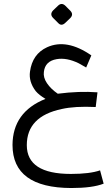

<svg xmlns="http://www.w3.org/2000/svg" viewBox="-20 -694 542 967"><path d="M484 164 502 231Q446 253 339 253Q43 252 43 36Q44 -130 209 -196Q177 -215 160 -235Q124 -282 131 -333Q143 -422 217 -456Q316 -501 440 -415L414 -354Q389 -369 377 -375Q316 -405 265 -396Q207 -386 201 -332Q197 -304 216.5 -275Q236 -246 271 -222Q380 -236 471 -229L462 -155Q357 -160 291 -145Q115 -108 115 37Q115 182 337 182Q432 182 484 164ZM309.8 -664.4 333.3 -640.8Q352.6 -621.6 333.3 -602.3L308.7 -578.8Q289.4 -560.6 273.4 -577.7L248.8 -602.3Q228.5 -621.6 247.7 -641.9L271.3 -664.4Q290.5 -683.6 309.8 -664.4Z"/></svg>

Font: Vazir Code FD
Style: Code-FD
Weight: 400
Foundry: DejaVu fonts team - Redesigned by Saber Rastikerdar
Version: Version 1.1.2